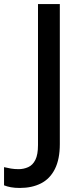

<svg xmlns="http://www.w3.org/2000/svg" viewBox="-97 -734 407 950"><path d="M1 196Q-24 196 -43 192.5Q-62 189 -77 183V93Q-61 97 -43 100Q-25 103 -5 103Q20 103 42.5 93Q65 83 78 57Q91 31 91 -16V-714H199V-21Q199 54 174.5 102.5Q150 151 105.5 173.5Q61 196 1 196Z"/></svg>

Font: Noto Sans Devanagari Medium
Style: Regular
Weight: 500
Version: Version 2.003